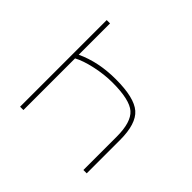

<svg xmlns="http://www.w3.org/2000/svg" viewBox="-131 -667 815 815"><g transform="rotate(45 276.0 -260.0)"><path d="M101 0H81V-520H101V-332Q182 -370 286 -370Q397 -370 439 -333.5Q481 -297 481 -200V0H461V-200Q461 -287 425 -318.5Q389 -350 286 -350Q237 -350 184.5 -338.5Q132 -327 101 -310Z"/></g></svg>

Font: Mplus 1p Thin
Style: Regular
Weight: 250
Version: Version 1.061